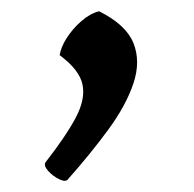

<svg xmlns="http://www.w3.org/2000/svg" viewBox="-20 -153 344 341"><path d="M86 -55Q88 -69 98.5 -85.5Q109 -102 124.5 -115.5Q140 -129 156 -133Q204 -109 217 -76.5Q230 -44 217 -5Q204 34 172.5 77Q141 120 101 165Q97 171 85.5 165.5Q74 160 65.5 150.5Q57 141 61 135Q97 89 114.5 56Q132 23 126.5 -3Q121 -29 86 -55Z"/></svg>

Font: Anvers
Style: Regular
Weight: 400
Designer: Ishtar van Looy
Version: Version 1.000